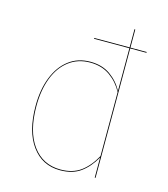

<svg xmlns="http://www.w3.org/2000/svg" viewBox="-110 -818 798 913"><g transform="rotate(15 288.5 -361.0)"><path d="M523 -641V-637H443V0H439V-99Q410 -48 370.5 -19.5Q331 9 270 9Q182 9 130.5 -61.5Q79 -132 79 -257Q79 -337 103 -398Q127 -459 171.5 -493Q216 -527 277 -527Q336 -527 376.5 -498Q417 -469 439 -426V-637H265V-641H439V-731L443 -730V-641ZM439 -106V-421Q416 -465 375.5 -494Q335 -523 277 -523Q217 -523 173 -489.5Q129 -456 106 -396Q83 -336 83 -257Q83 -133 133.5 -64Q184 5 271 5Q331 5 370.5 -24Q410 -53 439 -106Z"/></g></svg>

Font: FiraGO Four
Style: Regular
Weight: 100
Designer: bBox Type
Foundry: bBox Type GmbH
Version: Version 1.001